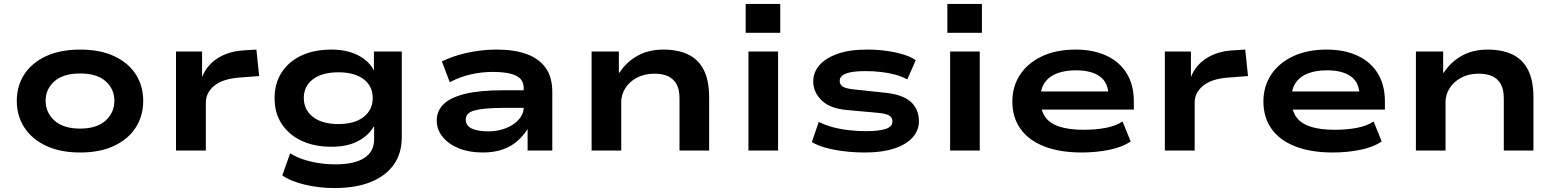

<svg xmlns="http://www.w3.org/2000/svg" viewBox="-20 -762 7882 972"><path d="M386 10Q285 10 213 -24Q141 -58 103 -117Q65 -176 65 -251Q65 -327 103 -385.5Q141 -444 213 -477.5Q285 -511 386 -511Q487 -511 558.5 -477.5Q630 -444 667.5 -385.5Q705 -327 705 -251Q705 -176 667.5 -117Q630 -58 558.5 -24Q487 10 386 10ZM385 -111Q470 -111 514.5 -151.5Q559 -192 559 -252Q559 -311 515 -350.5Q471 -390 386 -390Q300 -390 255.5 -350.5Q211 -311 211 -252Q211 -192 256 -151.5Q301 -111 385 -111Z M871 0V-501H1003V-374H1004Q1027 -432 1081.5 -467Q1136 -502 1213 -507L1278 -511L1292 -377L1188 -369Q1105 -362 1063.5 -327Q1022 -292 1022 -242V0Z M1673 190Q1596 190 1524 173Q1452 156 1409 126L1449 14Q1477 32 1514 44.5Q1551 57 1593 63.5Q1635 70 1677 70Q1774 70 1824 38Q1874 6 1874 -57V-120H1871Q1846 -76 1792 -47.5Q1738 -19 1659 -19Q1572 -19 1507.5 -49Q1443 -79 1406.5 -134Q1370 -189 1370 -265Q1370 -340 1406 -395.5Q1442 -451 1506.5 -481Q1571 -511 1658 -511Q1736 -511 1792 -482.5Q1848 -454 1873 -405V-501H2014V-67Q2014 13 1974.5 70Q1935 127 1859 158.5Q1783 190 1673 190ZM1693 -134Q1775 -134 1821 -170Q1867 -206 1867 -266Q1867 -326 1821 -361Q1775 -396 1693 -396Q1611 -396 1564.5 -361Q1518 -326 1518 -266Q1518 -206 1564.5 -170Q1611 -134 1693 -134Z M2423 10Q2355 10 2303 -11Q2251 -32 2221 -69Q2191 -106 2191 -152Q2191 -200 2225 -234Q2259 -268 2333 -286.5Q2407 -305 2526 -305H2653V-216H2534Q2479 -216 2441.5 -212.5Q2404 -209 2381 -202.5Q2358 -196 2348 -184.5Q2338 -173 2338 -157Q2338 -125 2369 -111Q2400 -97 2453 -97Q2500 -97 2541 -113Q2582 -129 2606.5 -157Q2631 -185 2631 -217V-317Q2631 -361 2591 -379.5Q2551 -398 2476 -398Q2418 -398 2363.5 -385.5Q2309 -373 2257 -346L2217 -451Q2258 -471 2303 -484Q2348 -497 2397 -504Q2446 -511 2496 -511Q2583 -511 2645.5 -488.5Q2708 -466 2742 -419Q2776 -372 2776 -296V0H2651V-107H2650Q2629 -74 2598 -47Q2567 -20 2524 -5Q2481 10 2423 10Z M2975 0V-501H3113V-394H3116Q3151 -448 3207 -479.5Q3263 -511 3339 -511Q3410 -511 3462 -487Q3514 -463 3542 -409.5Q3570 -356 3570 -269V0H3420V-264Q3420 -308 3405.5 -335Q3391 -362 3363 -375.5Q3335 -389 3293 -389Q3243 -389 3205 -369Q3167 -349 3146 -316Q3125 -283 3125 -246V0Z M3755 -596V-742H3930V-596ZM3769 0V-501H3919V0Z M4361 10Q4303 10 4251.5 3.5Q4200 -3 4158.5 -14.5Q4117 -26 4090 -43L4125 -145Q4158 -128 4198.5 -117.5Q4239 -107 4282 -102.5Q4325 -98 4364 -98Q4427 -98 4462.5 -109Q4498 -120 4498 -147Q4498 -167 4482 -177Q4466 -187 4423 -191L4268 -205Q4183 -212 4140 -253.5Q4097 -295 4097 -350Q4097 -395 4127.5 -431Q4158 -467 4218.5 -489Q4279 -511 4370 -511Q4423 -511 4471 -504Q4519 -497 4557 -485Q4595 -473 4616 -457L4573 -360Q4544 -376 4509 -385Q4474 -394 4436.5 -398Q4399 -402 4360 -402Q4294 -402 4262.5 -389.5Q4231 -377 4231 -353Q4231 -333 4247.5 -323Q4264 -313 4306 -309L4456 -293Q4546 -285 4589 -248Q4632 -211 4632 -148Q4632 -101 4599 -65Q4566 -29 4505 -9.5Q4444 10 4361 10Z M4776 -596V-742H4951V-596ZM4790 0V-501H4940V0Z M5456 10Q5345 10 5266 -21Q5187 -52 5146 -110Q5105 -168 5105 -248Q5105 -324 5143.5 -383Q5182 -442 5254 -476.5Q5326 -511 5426 -511Q5515 -511 5581.5 -480Q5648 -449 5684 -390.5Q5720 -332 5720 -249V-207H5221V-299H5614L5592 -277Q5591 -344 5548 -375Q5505 -406 5427 -406Q5372 -406 5332 -391Q5292 -376 5270 -345.5Q5248 -315 5248 -269V-254Q5248 -204 5270.5 -171Q5293 -138 5341.5 -121.5Q5390 -105 5467 -105Q5526 -105 5577 -114.5Q5628 -124 5663 -147L5704 -46Q5662 -17 5595.5 -3.5Q5529 10 5456 10Z M5877 0V-501H6009V-374H6010Q6033 -432 6087.5 -467Q6142 -502 6219 -507L6284 -511L6298 -377L6194 -369Q6111 -362 6069.5 -327Q6028 -292 6028 -242V0Z M6727 10Q6616 10 6537 -21Q6458 -52 6417 -110Q6376 -168 6376 -248Q6376 -324 6414.5 -383Q6453 -442 6525 -476.5Q6597 -511 6697 -511Q6786 -511 6852.5 -480Q6919 -449 6955 -390.5Q6991 -332 6991 -249V-207H6492V-299H6885L6863 -277Q6862 -344 6819 -375Q6776 -406 6698 -406Q6643 -406 6603 -391Q6563 -376 6541 -345.5Q6519 -315 6519 -269V-254Q6519 -204 6541.5 -171Q6564 -138 6612.5 -121.5Q6661 -105 6738 -105Q6797 -105 6848 -114.5Q6899 -124 6934 -147L6975 -46Q6933 -17 6866.5 -3.5Q6800 10 6727 10Z M7148 0V-501H7286V-394H7289Q7324 -448 7380 -479.5Q7436 -511 7512 -511Q7583 -511 7635 -487Q7687 -463 7715 -409.5Q7743 -356 7743 -269V0H7593V-264Q7593 -308 7578.5 -335Q7564 -362 7536 -375.5Q7508 -389 7466 -389Q7416 -389 7378 -369Q7340 -349 7319 -316Q7298 -283 7298 -246V0Z"/></svg>

Font: Nunito Sans 7pt Expanded
Style: Bold
Weight: 700
Width: 7
Designer: Vernon Adams
Foundry: Vernon Adams
Version: Version 3.101;gftools[0.9.27]